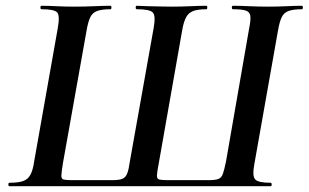

<svg xmlns="http://www.w3.org/2000/svg" viewBox="-20 -645 1069 665"><path d="M13 0Q9 0 9 -6Q9 -12 13 -12Q44 -12 60.5 -18Q77 -24 85.5 -40Q94 -56 98 -84L180 -547Q188 -591 178 -602Q168 -613 124 -613Q120 -613 120 -619Q120 -625 124 -625Q147 -625 175.5 -623.5Q204 -622 235 -622Q274 -622 306 -623.5Q338 -625 363 -625Q366 -625 366 -619Q366 -613 363 -613Q333 -613 316.5 -607Q300 -601 292.5 -585Q285 -569 280 -540L198 -80Q193 -49 192.5 -37Q192 -25 201 -23Q210 -21 232 -21H368Q392 -21 403.5 -25.5Q415 -30 420.5 -44Q426 -58 430 -87L512 -547Q520 -591 509 -602Q498 -613 454 -613Q450 -613 450 -619Q450 -625 454 -625Q469 -624 493 -623.5Q517 -623 540 -622.5Q563 -622 573 -622Q608 -622 639.5 -623.5Q671 -625 695 -625Q698 -625 698 -619Q698 -613 695 -613Q666 -613 649.5 -607Q633 -601 624.5 -585Q616 -569 611 -540L530 -80Q524 -49 523.5 -37Q523 -25 532.5 -23Q542 -21 564 -21H701Q725 -21 736 -25Q747 -29 752 -43Q757 -57 763 -87L843 -547Q849 -576 847 -590Q845 -604 831 -608.5Q817 -613 787 -613Q783 -613 783 -619Q783 -625 787 -625Q812 -625 843 -623.5Q874 -622 910 -622Q943 -622 973 -623.5Q1003 -625 1026 -625Q1029 -625 1029 -619Q1029 -613 1026 -613Q996 -613 979.5 -607Q963 -601 955.5 -585Q948 -569 943 -540L861 -77Q853 -35 864 -23.5Q875 -12 917 -12Q921 -12 921 -6Q921 0 917 0Z"/></svg>

Font: Cormorant Infant Light
Style: Italic
Weight: 300
Italic angle: -10°
Designer: Christian Thalmann (Catharsis Fonts)
Foundry: Catharsis Fonts
Version: Version 4.001